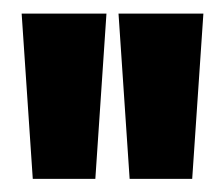

<svg xmlns="http://www.w3.org/2000/svg" viewBox="-20 -708 339 290"><path d="M29.5 -437.8 12.7 -687.5H140.8L124 -437.8ZM175.8 -437.8 159 -687.5H287.2L270.3 -437.8Z"/></svg>

Font: Bricolage Grotesque 96pt ExtraBold SemiCondensed
Style: Regular
Weight: 800
Width: 4
Version: Version 1.001;gftools[0.9.33.dev8+g029e19f]